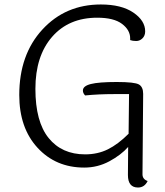

<svg xmlns="http://www.w3.org/2000/svg" viewBox="-20 -740 735 857"><path d="M596 97Q551 97 551 41L552 -84Q520 -48 468 -20Q416 8 356 8Q229 8 147.5 -80.5Q66 -169 66 -316Q66 -496 169 -608Q272 -720 430 -720Q522 -720 575 -684Q628 -648 628 -600Q628 -581 616 -569Q604 -557 588 -557Q572 -557 561 -561Q561 -565 561 -569Q561 -606 524.5 -633.5Q488 -661 414 -661Q287 -661 212.5 -575.5Q138 -490 138 -343.5Q138 -197 197 -124Q256 -51 360 -51Q416 -51 461.5 -73.5Q507 -96 554 -143L556 -320H489Q420 -320 360 -314Q350 -324 350 -336Q350 -356 385.5 -365Q421 -374 501 -374Q581 -374 600 -363Q619 -352 619 -321L616 38Q616 60 639 68Q625 97 596 97Z"/></svg>

Font: Laila Light
Style: Regular
Weight: 300
Designer: Hitesh Malaviya
Foundry: Indian Type Foundry
Version: Version 1.302;PS 1.0;hotconv 1.0.78;makeotf.lib2.5.61930; tt